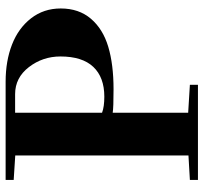

<svg xmlns="http://www.w3.org/2000/svg" viewBox="-40 -662 703 662"><g transform="rotate(-90 311.0 -331.5)"><path d="M21 0V-27.8L105.5 -32.7V-629.9L21 -635.3V-663.1H359.9Q431.2 -663.1 487.8 -641.1Q544.4 -619.1 578.4 -575.4Q612.3 -531.7 612.3 -473.1Q612.3 -410.6 576.9 -369.1Q541.5 -327.6 480.5 -309.3Q419.4 -291 334 -291Q270.5 -291 252.9 -293.9V-33.7L349.1 -27.8V0ZM308.1 -322.8Q375 -322.8 410.9 -360.8Q446.8 -398.9 446.8 -474.1Q446.8 -535.2 410.2 -582.8Q373.5 -630.4 316.9 -630.4H252.9V-330.6Q273.4 -322.8 308.1 -322.8Z"/></g></svg>

Font: Elstob 18pt
Style: Bold
Weight: 700
Designer: Peter S. Baker
Version: Version 1.015